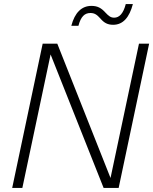

<svg xmlns="http://www.w3.org/2000/svg" viewBox="-20 -925 755 945"><path d="M537 -803C586 -803 617 -840 634 -905H599C587 -858 567 -838 542 -838C525 -838 515 -846 499 -863C479 -885 461 -896 430 -896C382 -896 348 -863 331 -798H366C378 -844 397 -861 425 -861C445 -861 457 -853 474 -834C492 -813 509 -803 537 -803ZM40 0H90L229 -657L490 0H564L714 -710H664L524 -49L262 -710H190Z"/></svg>

Font: Geist ExtraLight
Style: Italic
Weight: 200
Italic angle: -12°
Designer: Basement.studio, Andrés Briganti, Mateo Zaragoza
Foundry: Basement.studio, Vercel, Andrés Briganti, Guido Ferreyra, Mateo Zaragoza
Version: Version 1.500